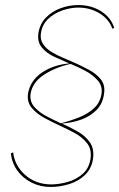

<svg xmlns="http://www.w3.org/2000/svg" viewBox="-20 -730 472 760"><path d="M259 -477Q261 -476 262 -476Q263 -476 264 -475Q289 -465 318 -449.5Q347 -434 366.5 -412Q386 -390 382 -360Q377 -325 353 -302.5Q329 -280 294.5 -266Q260 -252 221 -242Q197 -253 167.5 -268Q138 -283 117.5 -305Q97 -327 101 -358Q108 -404 154 -434Q200 -464 259 -477ZM32 -127 23 -123Q27 -85 48.5 -55Q70 -25 104.5 -7.5Q139 10 180 10Q218 10 254.5 -1.5Q291 -13 316.5 -37.5Q342 -62 348 -100Q354 -141 335.5 -167Q317 -193 286.5 -210Q256 -227 225 -241Q267 -244 302.5 -257Q338 -270 362.5 -295Q387 -320 392 -360Q397 -394 378.5 -416.5Q360 -439 330.5 -454.5Q301 -470 272 -483Q254 -491 230 -501Q206 -511 184.5 -524Q163 -537 150.5 -555.5Q138 -574 142 -599Q147 -633 171 -655.5Q195 -678 227.5 -689Q260 -700 290 -700Q336 -700 373.5 -677.5Q411 -655 425 -616L432 -620Q419 -661 380 -685.5Q341 -710 290 -710Q254 -710 220 -697.5Q186 -685 162 -660.5Q138 -636 132 -599Q127 -564 146 -541.5Q165 -519 195.5 -505Q226 -491 254 -479Q190 -473 145 -442Q100 -411 91 -360Q86 -326 106 -302.5Q126 -279 157 -262.5Q188 -246 216 -233Q245 -220 275.5 -203.5Q306 -187 325 -162.5Q344 -138 338 -100Q332 -63 306.5 -41Q281 -19 247 -9.5Q213 0 181 0Q120 -1 79 -38Q38 -75 32 -127Z"/></svg>

Font: Jost* 200 Hairline Italic
Style: Italic
Weight: 100
Italic angle: -10°
Version: Version 3.200; ttfautohint (v0.97) -l 8 -r 50 -G 200 -x 14 -